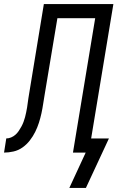

<svg xmlns="http://www.w3.org/2000/svg" viewBox="-60 -755 581 950"><path d="M365 175H283L364 0H301L411 -665H224L161 -287Q157 -264 153.5 -240.5Q150 -217 145 -194Q140 -171 132.5 -147.5Q125 -124 114 -102Q103 -80 87.5 -60Q72 -40 51.5 -25.5Q31 -11 7 -5.5Q-17 0 -40 0L-29 -70Q-17 -70 -5 -75Q7 -80 16.5 -88.5Q26 -97 33 -107.5Q40 -118 46 -129Q52 -140 56.5 -152Q61 -164 64 -175.5Q67 -187 69.5 -199Q72 -211 74 -223Q77 -246 80.5 -269Q84 -292 88 -315L157 -735H501L391 -70H479Z"/></svg>

Font: Iosevka Curly
Style: Italic
Weight: 400
Italic angle: -9°
Monospace: yes
Designer: Belleve Invis
Foundry: Belleve Invis
Version: Version 22.1.2; ttfautohint (v1.8.4)